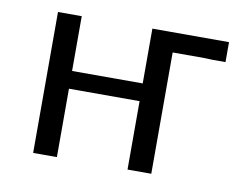

<svg xmlns="http://www.w3.org/2000/svg" viewBox="-57 -521 761 597"><g transform="rotate(10 323.5 -222.5)"><path d="M81 0V-445H156V-272H379V-445H621V-382H579L556 -383H454V0H379V-216H156V0Z"/></g></svg>

Font: CMU Sans Serif
Style: Medium
Weight: 500
Version: Version 0.7.0